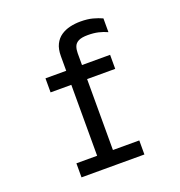

<svg xmlns="http://www.w3.org/2000/svg" viewBox="-129 -822 874 931"><g transform="rotate(-20 308.0 -356.0)"><path d="M241 0V-438.5H134V-511H241V-586.5Q241 -623 253 -647.2Q265 -671.5 286 -685.8Q307 -700 333 -706Q359 -712 387 -712Q423 -712 449.5 -705Q476 -698 497.5 -688V-617Q476 -627 452.2 -632.5Q428.5 -638 398.5 -638Q366 -638 349.8 -629.5Q333.5 -621 328 -606Q322.5 -591 322.5 -572.5V-511H467.5V-438.5H322.5V0ZM134 0V-72.5H458.5V0Z"/></g></svg>

Font: Overpass Mono
Style: Regular
Weight: 400
Designer: Delve Withrington, Dave Bailey
Foundry: Delve Fonts LLC
Version: Version 4.000